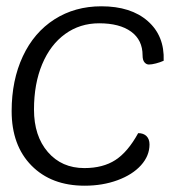

<svg xmlns="http://www.w3.org/2000/svg" viewBox="-20 -580 587 610"><path d="M17 -227Q17 -325 52.5 -401Q88 -477 153 -518.5Q218 -560 302 -560Q396 -560 449.5 -513Q503 -466 500 -387Q489 -382 475.5 -378.5Q462 -375 453 -375Q445 -375 439 -382Q433 -389 433 -404Q433 -453 396.5 -479.5Q360 -506 295 -506Q234 -506 187 -472Q140 -438 114 -376Q88 -314 88 -232Q88 -148 132 -97Q176 -46 248 -46Q307 -46 346.5 -71.5Q386 -97 419 -157Q436 -157 445.5 -147.5Q455 -138 455 -121Q455 -85 428 -55Q401 -25 353.5 -7.5Q306 10 249 10Q143 10 80 -54Q17 -118 17 -227Z"/></svg>

Font: Krub
Style: Italic
Weight: 400
Italic angle: -8°
Designer: Ekaluck Peanpanawate
Foundry: Cadson Demak Co.,Ltd.
Version: Version 1.000; ttfautohint (v1.6)